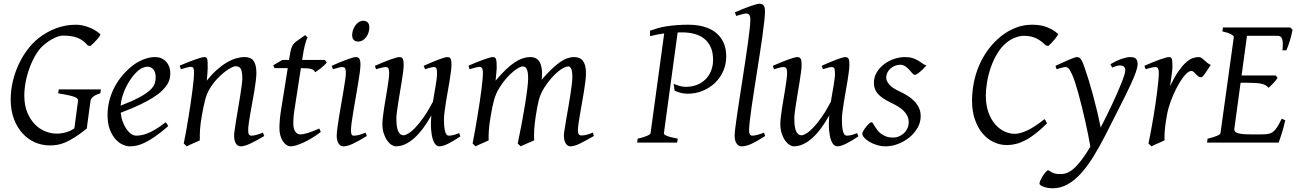

<svg xmlns="http://www.w3.org/2000/svg" viewBox="-20 -762 6932 1026"><path d="M516.1 -263.2Q489.7 -255.4 477.5 -244.9Q465.3 -234.4 463.9 -223.1Q461.9 -210 459 -188.7Q456.1 -167.5 453.1 -145.5Q450.2 -123.5 447.5 -104Q444.8 -84.5 443.8 -75.2Q406.7 -45.4 378.4 -27.6Q350.1 -9.8 327.1 -0.2Q304.2 9.3 284.4 12.2Q264.6 15.1 245.1 15.1Q204.6 15.1 167 -1.2Q129.4 -17.6 100.6 -49.1Q71.8 -80.6 54.4 -126.5Q37.1 -172.4 37.1 -231Q37.1 -277.3 47.9 -324.5Q58.6 -371.6 78.4 -414.8Q98.1 -458 125.5 -494.9Q152.8 -531.7 186 -558.1Q227.5 -590.8 278.3 -610.4Q329.1 -629.9 387.2 -629.9Q401.9 -629.9 418.9 -626.5Q436 -623 453.1 -616.7Q470.2 -610.4 486.3 -601.1Q502.4 -591.8 515.1 -580.1Q518.1 -577.6 512.7 -569.3Q507.3 -561 498.5 -551Q489.7 -541 479.7 -531.2Q469.7 -521.5 462.9 -516.1L449.2 -519Q436.5 -534.2 422.4 -544.4Q408.2 -554.7 391.8 -560.8Q375.5 -566.9 356.7 -569.3Q337.9 -571.8 315.9 -571.8Q297.4 -571.8 270.8 -559.1Q244.1 -546.4 217.8 -524.9Q192.9 -504.9 173.1 -472.7Q153.3 -440.4 139.2 -402.6Q125 -364.7 117.4 -325.4Q109.9 -286.1 109.9 -252Q109.9 -199.7 125.7 -161.4Q141.6 -123 166.5 -97.7Q191.4 -72.3 222.2 -60.1Q252.9 -47.9 283.2 -47.9Q309.6 -47.9 335 -55.7Q360.4 -63.5 377.4 -76.2L397 -223.1Q397.5 -228 395 -232.9Q392.6 -237.8 381.6 -242.7Q370.6 -247.6 349.1 -252.4Q327.6 -257.3 291 -263.2L293.9 -284.2H519Z M714.8 -381.8Q698.7 -367.2 683.3 -346.2Q668 -325.2 655.5 -300.8Q643.1 -276.4 634.8 -249.8Q626.5 -223.1 624.5 -197.3Q688.5 -222.2 725.8 -242.4Q763.2 -262.7 782.2 -280.8Q801.3 -298.8 806.6 -315.4Q812 -332 812 -349.1Q812 -364.3 808.1 -375.2Q804.2 -386.2 797.9 -392.8Q791.5 -399.4 783.4 -402.6Q775.4 -405.8 767.1 -405.8Q759.3 -405.8 744.1 -400.1Q729 -394.5 714.8 -381.8ZM890.1 -371.1Q890.1 -357.4 887 -342.3Q883.8 -327.1 873.8 -311Q863.8 -294.9 845.9 -277.3Q828.1 -259.8 798.6 -241Q769 -222.2 726.6 -201.9Q684.1 -181.6 625 -159.7Q627.9 -132.3 636.5 -109.9Q645 -87.4 656.5 -71.3Q668 -55.2 681.4 -46.1Q694.8 -37.1 708 -37.1Q718.3 -37.1 732.9 -39.3Q747.6 -41.5 766.8 -48.8Q786.1 -56.2 810.3 -70.3Q834.5 -84.5 863.8 -107.9Q869.1 -105 873.3 -98.4Q877.4 -91.8 878.9 -87.9Q838.9 -53.2 808.1 -32Q777.3 -10.7 753.2 0.7Q729 12.2 709.7 16.1Q690.4 20 672.9 20Q656.7 20 636.2 11Q615.7 2 597.7 -17.8Q579.6 -37.6 567.1 -69.6Q554.7 -101.6 554.7 -147.9Q554.7 -186 564 -222.9Q573.2 -259.8 590.6 -293.7Q607.9 -327.6 633.3 -357.9Q658.7 -388.2 690.9 -413.1Q702.1 -421.9 716.3 -429.9Q730.5 -438 745.8 -444.1Q761.2 -450.2 777.1 -453.6Q793 -457 808.1 -457Q829.1 -457 844.5 -449.5Q859.9 -441.9 870.1 -429.7Q880.4 -417.5 885.3 -402.1Q890.1 -386.7 890.1 -371.1Z M1392.1 -35.2Q1347.7 -8.8 1316.7 5.6Q1285.6 20 1267.1 20Q1250 20 1240.5 4.6Q1231 -10.7 1231 -37.1Q1231 -45.9 1234.1 -68.6Q1237.3 -91.3 1242.2 -121.6Q1247.1 -151.9 1252.9 -186Q1258.8 -220.2 1263.7 -251Q1268.6 -281.7 1271.7 -306.2Q1274.9 -330.6 1274.9 -341.8Q1274.9 -378.9 1267.1 -393.6Q1259.3 -408.2 1237.8 -408.2Q1231.4 -408.2 1215.6 -400.4Q1199.7 -392.6 1179.7 -377Q1159.7 -361.3 1137.9 -337.9Q1116.2 -314.5 1098.1 -283.2Q1084.5 -259.8 1075.9 -227.1Q1067.4 -194.3 1059.1 -147Q1051.3 -103.5 1049.1 -72.3Q1046.9 -41 1047.9 -12.2Q1041.5 -8.8 1032 -4.6Q1022.5 -0.5 1012.5 3.9Q1002.4 8.3 993.2 12.5Q983.9 16.6 978 20L961.9 4.9Q968.8 -27.3 975.3 -64.9Q981.9 -102.5 988 -140.4Q994.1 -178.2 999.5 -215.1Q1004.9 -252 1008.8 -283Q1012.7 -314 1014.9 -337.4Q1017.1 -360.8 1017.1 -372.1Q1017.1 -383.3 1015.9 -389.9Q1014.6 -396.5 1012.5 -399.7Q1010.3 -402.8 1006.8 -403.8Q1003.4 -404.8 999 -404.8Q994.6 -404.8 986.1 -402.8Q977.5 -400.9 968.8 -398.4Q958.5 -395.5 946.8 -392.1L939.9 -411.1Q960.4 -419.9 981.2 -428.2Q1002 -436.5 1020 -442.9Q1038.1 -449.2 1051.5 -453.1Q1064.9 -457 1070.8 -457Q1077.6 -457 1081.5 -454.8Q1085.4 -452.6 1087.2 -446.8Q1088.9 -440.9 1089.4 -430.2Q1089.8 -419.4 1089.8 -401.9Q1089.8 -396.5 1089.4 -387.2Q1088.9 -377.9 1088.1 -367.4Q1087.4 -356.9 1086.4 -346.9Q1085.4 -336.9 1085 -331.1Q1111.3 -364.3 1138.2 -388.2Q1165 -412.1 1190.9 -427.5Q1216.8 -442.9 1241 -450Q1265.1 -457 1287.1 -457Q1302.2 -457 1314.2 -452.6Q1326.2 -448.2 1334 -438.2Q1341.8 -428.2 1345.9 -411.9Q1350.1 -395.5 1350.1 -372.1Q1350.1 -355 1346.9 -329.6Q1343.8 -304.2 1338.9 -274.7Q1334 -245.1 1328.1 -213.9Q1322.3 -182.6 1317.4 -154.3Q1312.5 -126 1309.3 -102.8Q1306.2 -79.6 1306.2 -65.9Q1306.2 -49.3 1310.5 -43.2Q1314.9 -37.1 1323.7 -37.1Q1335 -37.1 1349.6 -41Q1364.3 -44.9 1384.8 -53.2Z M1694.3 -57.1Q1670.4 -38.6 1646.5 -24.2Q1622.6 -9.8 1601.1 0Q1579.6 9.8 1562.3 14.9Q1544.9 20 1534.2 20Q1522 20 1511 12.7Q1500 5.4 1491.5 -7.6Q1482.9 -20.5 1478 -38.6Q1473.1 -56.6 1473.1 -78.1Q1473.1 -87.4 1473.6 -96.7Q1474.1 -106 1474.9 -116Q1475.6 -126 1476.8 -137.2Q1478 -148.4 1480 -162.1L1517.6 -397.9H1447.3L1439.9 -413.1L1489.3 -441.9H1524.4L1527.3 -459Q1530.3 -479 1533.4 -492.2Q1536.6 -505.4 1540.8 -514.2Q1544.9 -522.9 1549.8 -528.6Q1554.7 -534.2 1561 -539.1L1610.4 -574.2L1624 -562Q1620.6 -557.6 1616.7 -546.4Q1613.3 -536.6 1608.6 -518.6Q1604 -500.5 1599.1 -470.2L1594.7 -441.9H1716.3L1726.1 -428.2Q1721.2 -421.4 1712.6 -413.3Q1704.1 -405.3 1694.8 -397.9Q1685.5 -390.6 1677 -384.5Q1668.5 -378.4 1664.1 -376Q1661.1 -382.8 1656 -387Q1650.9 -391.1 1642.1 -393.6Q1633.3 -396 1620.4 -397Q1607.4 -397.9 1589.4 -397.9H1587.9L1553.2 -173.8Q1551.8 -164.6 1550.5 -154.1Q1549.3 -143.6 1548.6 -134Q1547.9 -124.5 1547.6 -116.2Q1547.4 -107.9 1547.4 -103Q1547.4 -72.8 1558.3 -58.3Q1569.3 -43.9 1583 -43.9Q1600.1 -43.9 1624.8 -51.3Q1649.4 -58.6 1686 -75.2Z M1940.4 -35.2Q1917.5 -21.5 1899.2 -11.2Q1880.9 -1 1865.7 6.1Q1850.6 13.2 1838.4 16.6Q1826.2 20 1815.4 20Q1798.8 20 1789.1 4.6Q1779.3 -10.7 1779.3 -37.1Q1779.3 -51.8 1783 -78.9Q1786.6 -106 1792 -138.9Q1797.4 -171.9 1803.7 -207.8Q1810.1 -243.7 1815.4 -276.1Q1820.8 -308.6 1824.5 -333.7Q1828.1 -358.9 1828.1 -371.1Q1828.1 -382.3 1826.7 -388.9Q1825.2 -395.5 1822.8 -398.7Q1820.3 -401.9 1816.4 -402.8Q1812.5 -403.8 1808.1 -403.8Q1804.2 -403.8 1796.1 -402.1Q1788.1 -400.4 1779.8 -397.9Q1770.5 -395.5 1759.3 -392.1L1752.4 -410.2Q1772.9 -419.4 1793.2 -428Q1813.5 -436.5 1831.1 -442.9Q1848.6 -449.2 1861.8 -453.1Q1875 -457 1881.3 -457Q1895 -457 1900.6 -447.8Q1906.2 -438.5 1906.2 -416Q1906.2 -401.9 1902.6 -374.3Q1898.9 -346.7 1893.1 -312.5Q1887.2 -278.3 1880.9 -241Q1874.5 -203.6 1868.7 -169.4Q1862.8 -135.3 1859.1 -107.7Q1855.5 -80.1 1855.5 -65.9Q1855.5 -50.8 1858.6 -43.9Q1861.8 -37.1 1870.1 -37.1Q1885.3 -37.1 1899.2 -41Q1913.1 -44.9 1933.1 -53.2ZM1953.6 -616.2Q1953.6 -602.5 1949.5 -589.1Q1945.3 -575.7 1937.5 -564.7Q1929.7 -553.7 1918.5 -546.9Q1907.2 -540 1893.6 -540Q1878.4 -540 1870.1 -548.8Q1861.8 -557.6 1861.8 -574.2Q1861.8 -587.4 1866.2 -600.8Q1870.6 -614.3 1878.4 -625.5Q1886.2 -636.7 1897.2 -643.8Q1908.2 -650.9 1921.9 -650.9Q1937 -650.9 1945.3 -641.8Q1953.6 -632.8 1953.6 -616.2Z M2440.4 -33.2Q2400.9 -6.8 2373.3 6.6Q2345.7 20 2327.1 20Q2317.9 20 2308.8 11.5Q2299.8 2.9 2293.2 -16.6Q2286.6 -36.1 2283.9 -67.6Q2281.2 -99.1 2284.7 -145Q2264.6 -108.9 2242.4 -78.6Q2220.2 -48.3 2196.3 -26.4Q2172.4 -4.4 2147 7.8Q2121.6 20 2095.2 20Q2085.4 20 2073 12.5Q2060.5 4.9 2049.6 -10.3Q2038.6 -25.4 2031 -47.9Q2023.4 -70.3 2023.4 -100.1Q2023.4 -114.7 2026.1 -137.2Q2028.8 -159.7 2032.7 -185.5Q2036.6 -211.4 2041.5 -239.3Q2046.4 -267.1 2050.3 -292.5Q2054.2 -317.9 2056.9 -338.4Q2059.6 -358.9 2059.6 -371.1Q2059.6 -382.3 2058.1 -388.9Q2056.6 -395.5 2054 -398.7Q2051.3 -401.9 2047.6 -402.8Q2043.9 -403.8 2039.6 -403.8Q2035.2 -403.8 2026.9 -402.1Q2018.6 -400.4 2010.3 -397.9Q2000.5 -395.5 1989.3 -392.1L1983.4 -410.2Q2003.9 -419.4 2024.7 -428Q2045.4 -436.5 2063 -442.9Q2080.6 -449.2 2094 -453.1Q2107.4 -457 2113.3 -457Q2127.4 -457 2132.3 -447.8Q2137.2 -438.5 2137.2 -416Q2137.2 -401.9 2134.3 -378.9Q2131.3 -356 2127 -328.6Q2122.6 -301.3 2117.7 -272Q2112.8 -242.7 2108.4 -215.3Q2104 -188 2101.1 -165Q2098.1 -142.1 2098.1 -127.9Q2098.1 -81.1 2108.2 -60.1Q2118.2 -39.1 2136.2 -39.1Q2146 -39.1 2162.1 -48.6Q2178.2 -58.1 2198.7 -79.3Q2219.2 -100.6 2243.4 -134.8Q2267.6 -168.9 2293.5 -218.3Q2296.9 -239.3 2300.5 -260.5Q2304.2 -281.7 2307.6 -301.5Q2311 -321.3 2313.2 -339.1Q2315.4 -356.9 2315.4 -371.1Q2315.4 -382.3 2314.2 -388.9Q2313 -395.5 2310.5 -398.7Q2308.1 -401.9 2304.9 -402.8Q2301.8 -403.8 2297.4 -403.8Q2293 -403.8 2285.4 -402.1Q2277.8 -400.4 2270 -397.9Q2261.2 -395.5 2251.5 -392.1L2244.1 -410.2Q2264.6 -419.4 2284.7 -428Q2304.7 -436.5 2321.5 -442.9Q2338.4 -449.2 2351.1 -453.1Q2363.8 -457 2370.1 -457Q2383.8 -457 2388.2 -447.8Q2392.6 -438.5 2392.6 -416Q2392.6 -401.9 2389.6 -379.2Q2386.7 -356.4 2382.3 -329.3Q2377.9 -302.2 2372.6 -272.7Q2367.2 -243.2 2362.8 -215.6Q2358.4 -188 2355.5 -164.1Q2352.5 -140.1 2352.5 -124Q2352.5 -79.6 2358.9 -58.3Q2365.2 -37.1 2377.4 -37.1Q2390.1 -37.1 2403.1 -40.3Q2416 -43.5 2433.6 -50.8Z M3153.3 -35.2Q3107.9 -8.8 3078.1 5.6Q3048.3 20 3027.3 20Q3013.2 20 3003.2 4.6Q2993.2 -10.7 2993.2 -37.1Q2993.2 -45.9 2996.6 -67.9Q3000 -89.8 3004.9 -119.4Q3009.8 -148.9 3015.9 -182.6Q3022 -216.3 3026.9 -248.3Q3031.7 -280.3 3035.2 -307.6Q3038.6 -335 3038.6 -351.1Q3038.6 -381.3 3032.5 -394.3Q3026.4 -407.2 3017.6 -407.2Q3008.3 -407.2 2994.1 -400.6Q2980 -394 2962.9 -380.1Q2945.8 -366.2 2926.5 -344.5Q2907.2 -322.8 2888.2 -293Q2877.4 -275.9 2870.4 -259.3Q2863.3 -242.7 2858.6 -224.9Q2854 -207 2850.6 -187.3Q2847.2 -167.5 2843.3 -144Q2836.4 -99.6 2834.7 -67.9Q2833 -36.1 2834.5 -12.2Q2827.6 -8.8 2817.9 -4.6Q2808.1 -0.5 2797.9 3.9Q2787.6 8.3 2778.1 12.5Q2768.6 16.6 2762.2 20L2746.6 4.9Q2757.3 -44.9 2767.3 -98.6Q2777.3 -152.3 2785.2 -200.4Q2793 -248.5 2797.6 -286.1Q2802.2 -323.7 2802.2 -341.8Q2802.2 -378.9 2794.7 -393.1Q2787.1 -407.2 2773.4 -407.2Q2767.1 -407.2 2753.9 -400.9Q2740.7 -394.5 2723.6 -380.6Q2706.5 -366.7 2687.3 -345.2Q2668 -323.7 2649.4 -293.9Q2639.2 -278.3 2632.1 -261.7Q2625 -245.1 2619.9 -226.8Q2614.7 -208.5 2610.6 -188Q2606.4 -167.5 2602.5 -144Q2594.7 -99.6 2592.5 -67.6Q2590.3 -35.6 2591.3 -12.2Q2585 -8.8 2575.4 -4.6Q2565.9 -0.5 2555.9 3.9Q2545.9 8.3 2536.6 12.5Q2527.3 16.6 2521.5 20L2505.4 4.9Q2512.2 -29.3 2518.8 -66.7Q2525.4 -104 2531.5 -141.1Q2537.6 -178.2 2543 -213.6Q2548.3 -249 2552.2 -279.3Q2556.2 -309.6 2558.3 -333.3Q2560.5 -356.9 2560.5 -371.1Q2560.5 -382.3 2559.1 -388.9Q2557.6 -395.5 2554.9 -399.2Q2552.2 -402.8 2548.8 -403.8Q2545.4 -404.8 2541.5 -404.8Q2536.6 -404.8 2528.1 -402.8Q2519.5 -400.9 2510.7 -398.4Q2500.5 -395.5 2489.3 -392.1L2483.4 -411.1Q2503.9 -419.9 2524.4 -428.2Q2544.9 -436.5 2562.5 -442.9Q2580.1 -449.2 2593.3 -453.1Q2606.4 -457 2612.3 -457Q2619.6 -457 2624 -454.6Q2628.4 -452.1 2630.6 -446Q2632.8 -439.9 2633.5 -429Q2634.3 -418 2634.3 -400.9Q2634.3 -395.5 2633.5 -387.5Q2632.8 -379.4 2632.1 -369.9Q2631.3 -360.4 2630.1 -350.1Q2628.9 -339.8 2628.4 -331.1Q2657.2 -365.2 2682.4 -389.4Q2707.5 -413.6 2730.2 -428.5Q2752.9 -443.4 2773.7 -450.2Q2794.4 -457 2814.5 -457Q2832.5 -457 2844.7 -449.7Q2856.9 -442.4 2863.8 -430.2Q2870.6 -418 2873.5 -402.6Q2876.5 -387.2 2876.5 -371.1Q2876.5 -361.8 2876 -354.2Q2875.5 -346.7 2874.5 -335.9Q2902.8 -368.7 2926.8 -391.6Q2950.7 -414.6 2971.4 -429.2Q2992.2 -443.8 3011 -450.4Q3029.8 -457 3048.3 -457Q3062.5 -457 3074.2 -452.4Q3085.9 -447.8 3094.2 -437.5Q3102.5 -427.2 3106.9 -410.9Q3111.3 -394.5 3111.3 -371.1Q3111.3 -352.5 3108.2 -326.4Q3105 -300.3 3100.1 -271Q3095.2 -241.7 3089.8 -210.9Q3084.5 -180.2 3079.6 -152.6Q3074.7 -125 3071.5 -102.3Q3068.4 -79.6 3068.4 -65.9Q3068.4 -49.3 3073.2 -43.7Q3078.1 -38.1 3086.4 -38.1Q3100.6 -38.1 3114.5 -41.7Q3128.4 -45.4 3148.4 -53.2Z M3860.8 -460Q3860.8 -418.5 3844.7 -382.1Q3828.6 -345.7 3800.5 -318.8Q3772.5 -292 3734.9 -276.6Q3697.3 -261.2 3654.8 -261.2Q3636.2 -261.2 3617.2 -265.9Q3598.1 -270.5 3585 -277.8L3579.6 -314Q3596.2 -307.1 3612.5 -302.5Q3628.9 -297.9 3644.5 -297.9Q3676.8 -297.9 3703.6 -308.3Q3730.5 -318.8 3749.8 -337.9Q3769 -356.9 3779.8 -383.5Q3790.5 -410.2 3790.5 -441.9Q3790.5 -482.9 3777.3 -511Q3764.2 -539.1 3741.7 -556.4Q3719.2 -573.7 3689.5 -581.3Q3659.7 -588.9 3627 -588.9H3613.8Q3607.4 -588.9 3601.1 -588.4L3527.8 -50.8Q3526.9 -47.9 3529.8 -44.4Q3532.7 -41 3541 -37.1Q3549.3 -33.2 3564 -29.3Q3578.6 -25.4 3601.6 -21L3598.6 0H3384.8L3387.7 -21Q3418.5 -27.8 3437 -35.9Q3455.6 -43.9 3456.5 -50.8L3529.3 -583.5Q3512.2 -581.1 3493.7 -577.6Q3475.1 -574.2 3453.6 -568.8V-598.1Q3474.1 -605.5 3495.8 -611.6Q3517.6 -617.7 3542.5 -621.6Q3567.4 -625.5 3595.9 -627.7Q3624.5 -629.9 3657.7 -629.9Q3704.6 -629.9 3742.2 -619.1Q3779.8 -608.4 3806.2 -586.9Q3832.5 -565.4 3846.7 -533.7Q3860.8 -502 3860.8 -460Z M4068.8 -35.2Q4044.9 -20 4026.6 -9.5Q4008.3 1 3993.4 7.6Q3978.5 14.2 3965.8 17.1Q3953.1 20 3940.9 20Q3927.2 20 3916.5 5.4Q3905.8 -9.3 3905.8 -38.1Q3905.8 -50.3 3909.4 -79.6Q3913.1 -108.9 3918.9 -149.4Q3924.8 -189.9 3932.4 -238.5Q3939.9 -287.1 3947.8 -337.9Q3955.6 -388.7 3963.1 -438.5Q3970.7 -488.3 3976.6 -531.2Q3982.4 -574.2 3986.1 -607.2Q3989.7 -640.1 3989.7 -657.2Q3989.7 -668.5 3987.5 -675Q3985.4 -681.6 3981.9 -684.8Q3978.5 -688 3973.9 -689Q3969.2 -689.9 3964.8 -689.9Q3960.9 -689.9 3952.4 -687.7Q3943.8 -685.5 3935.5 -683.1Q3925.8 -680.2 3914.1 -676.8L3906.7 -695.8Q3927.2 -705.1 3948 -713.4Q3968.8 -721.7 3986.6 -728Q4004.4 -734.4 4018.1 -738.3Q4031.7 -742.2 4038.1 -742.2Q4051.8 -742.2 4059.8 -733.4Q4067.9 -724.6 4067.9 -702.1Q4067.9 -683.1 4064.2 -649.4Q4060.5 -615.7 4054.7 -572.5Q4048.8 -529.3 4041 -479.7Q4033.2 -430.2 4025.4 -379.4Q4017.6 -328.6 4009.8 -279.5Q4002 -230.5 3996.1 -188.5Q3990.2 -146.5 3986.6 -114.5Q3982.9 -82.5 3982.9 -65.9Q3982.9 -49.3 3987.5 -43.2Q3992.2 -37.1 4000 -37.1Q4011.2 -37.1 4026.1 -41Q4041 -44.9 4063 -53.2Z M4566.9 -33.2Q4527.3 -6.8 4499.8 6.6Q4472.2 20 4453.6 20Q4444.3 20 4435.3 11.5Q4426.3 2.9 4419.7 -16.6Q4413.1 -36.1 4410.4 -67.6Q4407.7 -99.1 4411.1 -145Q4391.1 -108.9 4368.9 -78.6Q4346.7 -48.3 4322.8 -26.4Q4298.8 -4.4 4273.4 7.8Q4248 20 4221.7 20Q4211.9 20 4199.5 12.5Q4187 4.9 4176 -10.3Q4165 -25.4 4157.5 -47.9Q4149.9 -70.3 4149.9 -100.1Q4149.9 -114.7 4152.6 -137.2Q4155.3 -159.7 4159.2 -185.5Q4163.1 -211.4 4168 -239.3Q4172.9 -267.1 4176.8 -292.5Q4180.7 -317.9 4183.3 -338.4Q4186 -358.9 4186 -371.1Q4186 -382.3 4184.6 -388.9Q4183.1 -395.5 4180.4 -398.7Q4177.7 -401.9 4174.1 -402.8Q4170.4 -403.8 4166 -403.8Q4161.6 -403.8 4153.3 -402.1Q4145 -400.4 4136.7 -397.9Q4127 -395.5 4115.7 -392.1L4109.9 -410.2Q4130.4 -419.4 4151.1 -428Q4171.9 -436.5 4189.5 -442.9Q4207 -449.2 4220.5 -453.1Q4233.9 -457 4239.7 -457Q4253.9 -457 4258.8 -447.8Q4263.7 -438.5 4263.7 -416Q4263.7 -401.9 4260.7 -378.9Q4257.8 -356 4253.4 -328.6Q4249 -301.3 4244.1 -272Q4239.3 -242.7 4234.9 -215.3Q4230.5 -188 4227.5 -165Q4224.6 -142.1 4224.6 -127.9Q4224.6 -81.1 4234.6 -60.1Q4244.6 -39.1 4262.7 -39.1Q4272.5 -39.1 4288.6 -48.6Q4304.7 -58.1 4325.2 -79.3Q4345.7 -100.6 4369.9 -134.8Q4394 -168.9 4419.9 -218.3Q4423.3 -239.3 4427 -260.5Q4430.7 -281.7 4434.1 -301.5Q4437.5 -321.3 4439.7 -339.1Q4441.9 -356.9 4441.9 -371.1Q4441.9 -382.3 4440.7 -388.9Q4439.5 -395.5 4437 -398.7Q4434.6 -401.9 4431.4 -402.8Q4428.2 -403.8 4423.8 -403.8Q4419.4 -403.8 4411.9 -402.1Q4404.3 -400.4 4396.5 -397.9Q4387.7 -395.5 4377.9 -392.1L4370.6 -410.2Q4391.1 -419.4 4411.1 -428Q4431.2 -436.5 4448 -442.9Q4464.8 -449.2 4477.5 -453.1Q4490.2 -457 4496.6 -457Q4510.3 -457 4514.6 -447.8Q4519 -438.5 4519 -416Q4519 -401.9 4516.1 -379.2Q4513.2 -356.4 4508.8 -329.3Q4504.4 -302.2 4499 -272.7Q4493.7 -243.2 4489.3 -215.6Q4484.9 -188 4481.9 -164.1Q4479 -140.1 4479 -124Q4479 -79.6 4485.4 -58.3Q4491.7 -37.1 4503.9 -37.1Q4516.6 -37.1 4529.5 -40.3Q4542.5 -43.5 4560.1 -50.8Z M4930.7 -412.1Q4920.9 -400.9 4911.4 -391.8Q4901.9 -382.8 4893.6 -376Q4885.3 -369.1 4878.7 -365.5Q4872.1 -361.8 4868.7 -361.8Q4862.3 -361.8 4855.2 -370.4Q4848.1 -378.9 4839.1 -388.9Q4830.1 -398.9 4818.1 -407.5Q4806.2 -416 4790 -416Q4776.4 -416 4763.2 -410.9Q4750 -405.8 4739.5 -396.7Q4729 -387.7 4722.4 -374.8Q4715.8 -361.8 4715.8 -346.2Q4715.8 -329.1 4732.2 -310.1Q4748.5 -291 4788.1 -272.9Q4808.1 -263.7 4828.1 -251.5Q4848.1 -239.3 4864 -223.4Q4879.9 -207.5 4889.9 -187.3Q4899.9 -167 4899.9 -141.1Q4899.9 -107.4 4882.6 -77.9Q4865.2 -48.3 4838.1 -26.6Q4811 -4.9 4777.8 7.6Q4744.6 20 4712.9 20Q4689.9 20 4667.5 13.4Q4645 6.8 4627.4 -3.4Q4609.9 -13.7 4598.9 -25.6Q4587.9 -37.6 4587.9 -47.9Q4587.9 -53.2 4593.8 -63.5Q4599.6 -73.7 4607.7 -83.7Q4615.7 -93.8 4624 -101.3Q4632.3 -108.9 4637.7 -108.9Q4641.1 -108.9 4644.8 -102.8Q4648.4 -96.7 4654.1 -87.6Q4659.7 -78.6 4667.5 -67.9Q4675.3 -57.1 4687 -48.1Q4698.7 -39.1 4714.6 -33Q4730.5 -26.9 4752 -26.9Q4769 -26.9 4784.4 -33.4Q4799.8 -40 4811.3 -51Q4822.8 -62 4829.3 -76.9Q4835.9 -91.8 4835.9 -108.9Q4835.9 -127.9 4828.1 -143.3Q4820.3 -158.7 4807.4 -171.1Q4794.4 -183.6 4777.3 -193.8Q4760.3 -204.1 4741.7 -212.9Q4715.8 -225.1 4698.2 -237.3Q4680.7 -249.5 4669.9 -262.2Q4659.2 -274.9 4654.5 -289.1Q4649.9 -303.2 4649.9 -318.8Q4649.9 -349.6 4665 -375Q4680.2 -400.4 4704.1 -418.7Q4728 -437 4757.6 -447Q4787.1 -457 4815.9 -457Q4840.8 -457 4857.9 -451.2Q4875 -445.3 4887.9 -437.5Q4900.9 -429.7 4910.6 -422.4Q4920.4 -415 4930.7 -412.1Z M5633.3 -581.1Q5635.3 -578.6 5629.9 -570.3Q5624.5 -562 5616 -551.8Q5607.4 -541.5 5597.9 -531.5Q5588.4 -521.5 5582 -516.1L5567.4 -520Q5547.4 -542 5518.8 -556.4Q5490.2 -570.8 5450.2 -570.8Q5430.7 -570.8 5406.2 -561.5Q5381.8 -552.2 5362.3 -537.1Q5331.5 -513.2 5309.8 -477.1Q5288.1 -440.9 5274.4 -401.1Q5260.7 -361.3 5254.4 -322Q5248 -282.7 5248 -252Q5248 -198.7 5262.5 -159.9Q5276.9 -121.1 5299.6 -95.9Q5322.3 -70.8 5349.4 -58.8Q5376.5 -46.9 5402.3 -46.9Q5429.7 -46.9 5468 -64.2Q5506.3 -81.5 5561 -125Q5563.5 -124 5565.4 -120.8Q5567.4 -117.7 5569.3 -114.3Q5571.3 -110.8 5572.8 -107.7Q5574.2 -104.5 5575.2 -103Q5542 -69.8 5512.9 -47.4Q5483.9 -24.9 5457.5 -11.5Q5431.2 2 5407.2 7.6Q5383.3 13.2 5360.4 13.2Q5323.7 13.2 5290 -2.7Q5256.3 -18.6 5230.7 -48.8Q5205.1 -79.1 5189.7 -123.3Q5174.3 -167.5 5174.3 -224.1Q5174.3 -270 5183.3 -317.6Q5192.4 -365.2 5211.4 -410.4Q5230.5 -455.6 5260.3 -496.3Q5290 -537.1 5331.1 -569.8Q5366.7 -597.7 5408 -613.8Q5449.2 -629.9 5495.1 -629.9Q5543.5 -629.9 5577.6 -615.7Q5611.8 -601.6 5633.3 -581.1Z M6059.1 -419.9Q6059.1 -403.3 6050 -377.2Q6041 -351.1 6020.8 -307.4Q6000.5 -263.7 5967.5 -198.7Q5934.6 -133.8 5887.2 -40Q5854.5 23.9 5822 76.2Q5789.6 128.4 5755.4 165.8Q5721.2 203.1 5684.1 223.6Q5647 244.1 5605.5 244.1Q5590.8 244.1 5577.9 241.7Q5564.9 239.3 5555.4 235.6Q5545.9 231.9 5540.3 227.5Q5534.7 223.1 5534.7 219.2Q5534.7 213.4 5539.3 202.9Q5543.9 192.4 5550.8 180.9Q5557.6 169.4 5565.7 159.9Q5573.7 150.4 5580.6 147Q5592.3 154.8 5601.3 159.2Q5610.4 163.6 5618.2 165.5Q5626 167.5 5633.8 167.7Q5641.6 168 5650.4 168Q5689.9 168 5727.8 129.6Q5765.6 91.3 5806.6 21.5Q5801.8 -6.8 5794.7 -42.5Q5787.6 -78.1 5779.1 -115.7Q5770.5 -153.3 5761.2 -191.2Q5752 -229 5742.7 -262.2Q5733.4 -295.4 5724.9 -322Q5716.3 -348.6 5709 -363.8Q5697.8 -388.7 5689.9 -396.2Q5682.1 -403.8 5673.8 -403.8Q5669.4 -403.8 5661.4 -402.1Q5653.3 -400.4 5645.5 -397.9Q5636.2 -395.5 5626 -392.1L5620.1 -410.2Q5640.6 -419.4 5659.2 -428Q5677.7 -436.5 5692.6 -442.9Q5707.5 -449.2 5718.8 -453.1Q5730 -457 5735.8 -457Q5742.7 -457 5747.8 -453.6Q5752.9 -450.2 5757.8 -442.9Q5762.7 -435.5 5767.3 -423.6Q5772 -411.6 5777.8 -395Q5787.1 -368.7 5798.1 -332.8Q5809.1 -296.9 5820.3 -255.4Q5831.5 -213.9 5842.3 -169.2Q5853 -124.5 5861.8 -80.6Q5877.4 -111.3 5893.3 -143.3Q5909.2 -175.3 5923.8 -206.5Q5938.5 -237.8 5950.9 -266.4Q5963.4 -294.9 5972.9 -318.8Q5982.4 -342.8 5987.8 -360.1Q5993.2 -377.4 5993.2 -386.2Q5993.2 -410.6 5967.3 -412.1Q5951.7 -413.6 5922.9 -400.9L5914.1 -418.9Q5949.2 -439.5 5975.8 -448.2Q6002.4 -457 6019 -457Q6027.3 -457 6034.7 -455.8Q6042 -454.6 6047.4 -450.7Q6052.7 -446.8 6055.9 -439.5Q6059.1 -432.1 6059.1 -419.9Z M6450.2 -415Q6444.3 -407.2 6437.3 -396Q6430.2 -384.8 6423.1 -374.3Q6416 -363.8 6409.7 -356.4Q6403.3 -349.1 6398.4 -349.1Q6389.2 -349.1 6382.6 -354.5Q6376 -359.9 6370.4 -366Q6364.7 -372.1 6359.1 -377.4Q6353.5 -382.8 6346.2 -382.8Q6333.5 -382.8 6316.7 -365.5Q6299.8 -348.1 6283 -320.1Q6266.1 -292 6250.7 -257.1Q6235.4 -222.2 6225.1 -187Q6219.7 -168.5 6215.6 -146.2Q6211.4 -124 6208.3 -100.6Q6205.1 -77.1 6203.6 -54.4Q6202.1 -31.7 6203.1 -12.2Q6196.8 -8.8 6187.3 -4.6Q6177.7 -0.5 6167.7 3.9Q6157.7 8.3 6148.4 12.5Q6139.2 16.6 6133.3 20L6117.2 4.9Q6124.5 -29.8 6131.3 -66.9Q6138.2 -104 6144.3 -140.9Q6150.4 -177.7 6155.5 -212.9Q6160.6 -248 6164.3 -278.3Q6168 -308.6 6170.2 -332.5Q6172.4 -356.4 6172.4 -371.1Q6172.4 -382.3 6170.7 -388.9Q6168.9 -395.5 6166.3 -398.7Q6163.6 -401.9 6159.9 -402.8Q6156.2 -403.8 6152.3 -403.8Q6147.5 -403.8 6139.2 -402.1Q6130.9 -400.4 6122.6 -397.9Q6112.8 -395.5 6102.1 -392.1L6095.2 -410.2Q6115.7 -419.4 6136.5 -428Q6157.2 -436.5 6175.3 -442.9Q6193.4 -449.2 6206.8 -453.1Q6220.2 -457 6226.1 -457Q6232.9 -457 6236.8 -454.6Q6240.7 -452.1 6242.4 -446Q6244.1 -439.9 6244.6 -429Q6245.1 -418 6245.1 -400.9Q6245.1 -395.5 6243.7 -382.8Q6242.2 -370.1 6240.2 -355.2Q6238.3 -340.3 6236.1 -325.7Q6233.9 -311 6232.4 -301.8Q6255.9 -350.1 6276.9 -380.4Q6297.9 -410.6 6316.7 -427.7Q6335.4 -444.8 6352.5 -450.9Q6369.6 -457 6385.3 -457Q6394 -457 6401.1 -452.1Q6408.2 -447.3 6415.5 -440.4Q6422.9 -433.6 6431.2 -426.5Q6439.5 -419.4 6450.2 -415Z M6848.1 -119.1Q6838.4 -76.7 6828.4 -45.4Q6818.4 -14.2 6813 0H6430.2L6433.1 -21Q6463.9 -27.8 6482.4 -35.9Q6501 -43.9 6502 -50.8L6573.2 -564Q6574.2 -569.8 6559.1 -578.6Q6543.9 -587.4 6512.2 -594.2L6515.1 -615.2H6875L6887.2 -603Q6884.8 -590.3 6881.1 -575.2Q6877.4 -560.1 6872.8 -544.9Q6868.2 -529.8 6863.3 -516.1Q6858.4 -502.4 6854 -493.2H6833Q6835.4 -515.6 6835 -530.5Q6834.5 -545.4 6831.1 -554.4Q6827.6 -563.5 6821.8 -567.1Q6815.9 -570.8 6807.1 -570.8H6643.6L6614.7 -358.9H6797.4L6807.1 -345.2Q6802.2 -338.4 6796.1 -331.1Q6790 -323.7 6783.4 -316.7Q6776.9 -309.6 6770.5 -303.5Q6764.2 -297.4 6759.3 -293Q6751.5 -301.3 6742.7 -306.4Q6733.9 -311.5 6720.9 -314.5Q6708 -317.4 6689.2 -318.6Q6670.4 -319.8 6643.1 -319.8H6609.4L6576.2 -75.2Q6575.2 -67.9 6577.6 -62.3Q6580.1 -56.6 6589.4 -52.5Q6598.6 -48.3 6616.2 -46.1Q6633.8 -43.9 6663.1 -43.9H6722.2Q6742.7 -43.9 6756.8 -46.4Q6771 -48.8 6782.5 -57.4Q6793.9 -65.9 6804.7 -82.5Q6815.4 -99.1 6829.1 -127.9Z"/></svg>

Font: Gentium Plus CyrE
Style: Italic
Weight: 400
Italic angle: -8°
Designer: J. Victor Gaultney, Annie Olsen, Iska Routamaa, Becca Hirsbrunner
Foundry: SIL International
Version: Version 5.000